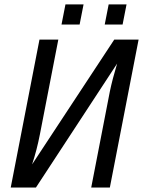

<svg xmlns="http://www.w3.org/2000/svg" viewBox="-20 -835 640 855"><path d="M27.8 0 155.8 -658.7H239.7L157.7 -236.8Q144.5 -168.5 123 -103L488.8 -658.7H597.2L469.2 0H386.2L469.2 -427.7Q480.5 -481.9 501.5 -551.8L140.1 0ZM446.3 -725.6 463.9 -815.4H543.5L525.9 -725.6ZM253.9 -725.6 271.5 -815.4H352.1L334.5 -725.6Z"/></svg>

Font: Cousine
Style: Italic
Weight: 400
Italic angle: -12°
Monospace: yes
Designer: Steve Matteson
Foundry: Monotype Imaging Inc.
Version: Version 1.21